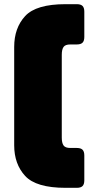

<svg xmlns="http://www.w3.org/2000/svg" viewBox="-20 -820 469 920"><path d="M348 80H294Q153 80 100.5 23Q48 -34 48 -124V-595Q48 -686 100.5 -743Q153 -800 294 -800H348Q367 -800 375.5 -791.5Q384 -783 384 -764V-643Q384 -624 375.5 -615.5Q367 -607 348 -607H317Q293 -607 284.5 -595Q276 -583 276 -557V-161Q276 -135 284.5 -123Q293 -111 317 -111H348Q367 -111 375.5 -102.5Q384 -94 384 -75V44Q384 63 375.5 71.5Q367 80 348 80Z"/></svg>

Font: Bungee
Style: Regular
Weight: 400
Designer: David Jonathan Ross
Foundry: David Jonathan Ross
Version: Version 1.000;PS 1.0;hotconv 1.0.72;makeotf.lib2.5.5900